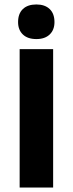

<svg xmlns="http://www.w3.org/2000/svg" viewBox="-20 -840 326 860"><path d="M61 -741Q61 -779 82.5 -799.5Q104 -820 143 -820Q181 -820 202.5 -799.5Q224 -779 224 -741Q224 -706 202.5 -685.5Q181 -665 143 -665Q104 -665 82.5 -685.5Q61 -706 61 -741ZM68 -620H218V0H68Z"/></svg>

Font: Athiti
Style: Bold
Weight: 700
Designer: CadsonDemak Team
Foundry: CadsonDemak
Version: Version 1.033